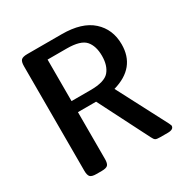

<svg xmlns="http://www.w3.org/2000/svg" viewBox="-160 -828 933 962"><g transform="rotate(-30 306.5 -347.0)"><path d="M81.1 -44.9V-648.9Q81.1 -675.8 90.6 -684.8Q100.1 -693.8 126 -693.8H325.2Q441.4 -693.8 500.7 -640.4Q560.1 -586.9 560.1 -500Q560.1 -365.2 417 -324.2L566.9 -37.1Q572.8 -24.9 573.2 -22Q573.2 0 538.1 0H496.1Q475.1 0 468 -3.9Q460.9 -7.8 453.1 -23.9L305.2 -314.9H200.2V-43.9Q200.2 -18.1 191.2 -9Q182.1 0 155.8 0H126Q99.1 0 90.1 -9.5Q81.1 -19 81.1 -44.9ZM200.2 -378.9H310.1Q391.1 -378.9 418.5 -410.9Q445.8 -442.9 445.8 -499Q445.8 -556.2 418.5 -587.6Q391.1 -619.1 311 -619.1H200.2Z"/></g></svg>

Font: CMU Sans Serif Demi Condensed
Style: DemiCondensed
Weight: 600
Width: 3
Version: Version 0.7.0